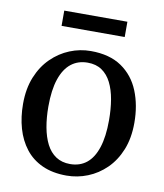

<svg xmlns="http://www.w3.org/2000/svg" viewBox="-83 -794 744 873"><g transform="rotate(10 289.0 -357.5)"><path d="M32 -276.5Q32 -346.5 54 -400.5Q76 -454.5 113.5 -491.2Q151 -528 197.8 -547Q244.5 -566 294.5 -566Q381.5 -566 437 -528Q492.5 -490 519 -424.8Q545.5 -359.5 545.5 -278.5Q545.5 -208 523.8 -154Q502 -100 464.5 -63.2Q427 -26.5 380 -7.8Q333 11 283 11Q218 11 170.5 -10.8Q123 -32.5 92.5 -71.8Q62 -111 47 -163.2Q32 -215.5 32 -276.5ZM289.5 -43.5Q334.5 -43.5 365.8 -68.5Q397 -93.5 413.5 -144Q430 -194.5 430 -270Q430 -321.5 422.5 -365.5Q415 -409.5 398.5 -442.2Q382 -475 355.2 -493.2Q328.5 -511.5 289.5 -511.5Q245 -511.5 213.2 -486.5Q181.5 -461.5 164.5 -411.2Q147.5 -361 147.5 -284.5Q147.5 -233 155.5 -189Q163.5 -145 180.2 -112.2Q197 -79.5 224.2 -61.5Q251.5 -43.5 289.5 -43.5ZM434.5 -726V-655.5H143V-726Z"/></g></svg>

Font: Merriweather 28pt
Style: Regular
Weight: 400
Version: Version 2.100